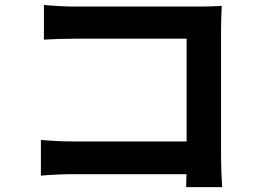

<svg xmlns="http://www.w3.org/2000/svg" viewBox="-20 -730 1040 772"><path d="M156.6 -710.1V-570.7C184.9 -572.5 238.5 -574.5 280.7 -574.5H730.4V-80.3C730.4 -43 729.2 -7.3 728.4 22.3H873.4C871 -8.1 868.8 -60.9 868.8 -95.6V-613.7C868.8 -643.2 870.6 -682.8 871.6 -706.1C854.8 -705.1 813.4 -703.6 784.1 -703.6H280.4C245.8 -703.6 194.2 -706.4 156.6 -710.1ZM144.4 -167.1V-23.8C177.1 -27.1 233.7 -29.7 272.8 -29.7H809.2V-161.3H268.7C223.6 -161.3 178.5 -164.3 144.4 -167.1Z"/></svg>

Font: Source Han Sans JP VF
Style: Regular
Weight: 250
Designer: Ryoko NISHIZUKA 西塚涼子 (kana, bopomofo & ideographs); Paul D. Hunt (Latin, Greek & Cyrillic); Sandoll Communications 산돌커뮤니
Foundry: Adobe
Version: Version 2.004;hotconv 1.0.118;makeotfexe 2.5.65603